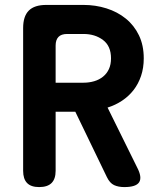

<svg xmlns="http://www.w3.org/2000/svg" viewBox="-20 -750 640 780"><path d="M206 -414H319Q342 -414 362.5 -420Q383 -426 398.5 -438.5Q414 -451 422.5 -469.5Q431 -488 431 -513Q431 -563 398.5 -587.5Q366 -612 319 -612H253Q229 -612 217.5 -600Q206 -588 206 -565ZM206 -296V-56Q206 -23 189.5 -6.5Q173 10 139 10Q106 10 90 -6.5Q74 -23 74 -56V-636Q74 -684 97 -707Q120 -730 168 -730H319Q368 -730 412.5 -716Q457 -702 491 -674.5Q525 -647 544.5 -606.5Q564 -566 564 -513Q564 -474 553 -441.5Q542 -409 522.5 -384Q503 -359 476 -341Q449 -323 417 -313L537 -70Q558 -30 545.5 -10Q533 10 485 10Q461 10 443.5 2Q426 -6 414 -31L286 -296Z"/></svg>

Font: Maple Mono NL
Style: Bold
Weight: 700
Monospace: yes
Designer: subframe7536
Version: Version 7.000